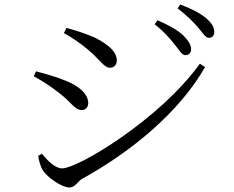

<svg xmlns="http://www.w3.org/2000/svg" viewBox="-20 -819 1040 853"><path d="M804 -574C818 -574 829 -583 829 -600C829 -619 819 -636 795 -661C771 -684 731 -707 680 -729L667 -711C709 -679 736 -646 758 -619C778 -594 788 -574 804 -574ZM288 14C314 14 324 -12 344 -24C565 -146 777 -321 891 -521L868 -536C688 -286 325 -71 257 -71C224 -71 193 -104 166 -136L150 -127C151 -112 160 -76 172 -60C194 -28 256 14 288 14ZM343 -330C362 -330 372 -345 372 -361C372 -399 335 -435 273 -460C228 -478 190 -489 140 -502L130 -480C171 -458 206 -435 244 -405C296 -366 312 -330 343 -330ZM469 -518C487 -518 499 -532 499 -550C499 -585 469 -618 401 -652C358 -671 312 -685 275 -695L264 -672C292 -657 335 -629 369 -600C422 -557 441 -518 469 -518ZM908 -651C923 -651 932 -661 932 -677C932 -698 921 -716 896 -738C871 -759 832 -780 781 -799L769 -782C813 -748 837 -723 859 -698C881 -673 892 -651 908 -651Z"/></svg>

Font: Source Han Serif CN
Style: Regular
Weight: 400
Designer: Ryoko NISHIZUKA 西塚涼子 (kana & ideographs); Frank Grießhammer (Latin, Greek & Cyrillic); Wenlong ZHANG 张文龙 (bopomofo); San
Foundry: Adobe
Version: Version 2.003;hotconv 1.1.1;makeotfexe 2.6.0